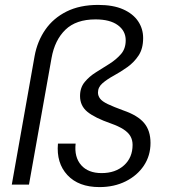

<svg xmlns="http://www.w3.org/2000/svg" viewBox="-20 -752 690 782"><path d="M385 10Q300 10 254.5 -39Q209 -88 216 -167H288Q282 -112 310.5 -79.5Q339 -47 394 -47Q450 -47 485 -78.5Q520 -110 520 -162Q520 -182 511 -197.5Q502 -213 482.5 -225.5Q463 -238 432 -249Q366 -272 336 -296.5Q306 -321 306 -361Q306 -395 325 -418Q344 -441 371.5 -458Q399 -475 426.5 -492.5Q454 -510 473 -532Q492 -554 492 -588Q492 -626 460 -649.5Q428 -673 369 -673Q290 -673 246.5 -631Q203 -589 190 -516L98 0H28L121 -524Q132 -584 164.5 -631Q197 -678 251 -705Q305 -732 380 -732Q441 -732 481.5 -714Q522 -696 542.5 -665.5Q563 -635 563 -597Q563 -554 544.5 -526Q526 -498 498.5 -478.5Q471 -459 443.5 -444Q416 -429 397.5 -413Q379 -397 379 -375Q379 -362 387.5 -350.5Q396 -339 419 -328Q442 -317 483 -302Q541 -282 567 -251Q593 -220 593 -170Q593 -118 566 -77.5Q539 -37 492 -13.5Q445 10 385 10Z"/></svg>

Font: DM Sans 24pt Light
Style: Italic
Weight: 300
Italic angle: -10°
Designer: Colophon Foundry, Jonny Pinhorn
Foundry: Colophon Foundry
Version: Version 4.004;gftools[0.9.30]